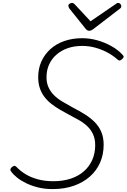

<svg xmlns="http://www.w3.org/2000/svg" viewBox="-20 -1277 868 1317"><path d="M342 20Q286 20 240.5 8.5Q195 -3 159 -20.5Q123 -38 97 -59Q71 -80 56 -101Q50 -108 51.5 -116Q53 -124 62 -131Q73 -140 80 -139.5Q87 -139 95 -130Q121 -103 156.5 -81.5Q192 -60 239.5 -47Q287 -34 346 -34Q412 -34 465 -51.5Q518 -69 555.5 -102Q593 -135 613 -180.5Q633 -226 633 -281Q633 -323 619 -354.5Q605 -386 580 -410Q555 -434 522 -453Q489 -472 450 -492Q418 -509 387.5 -527Q357 -545 330.5 -566Q304 -587 284 -613.5Q264 -640 253 -673Q242 -706 242 -747Q242 -806 263.5 -854.5Q285 -903 325 -939.5Q365 -976 421 -995.5Q477 -1015 544 -1015Q596 -1015 647.5 -1000.5Q699 -986 744.5 -960.5Q790 -935 820 -902Q829 -893 828 -886Q827 -879 817 -871Q808 -862 800 -862Q792 -862 786 -869Q752 -899 712 -919.5Q672 -940 630 -951Q588 -962 544 -962Q489 -962 444.5 -946.5Q400 -931 367 -902Q334 -873 316.5 -834Q299 -795 299 -747Q299 -708 313 -677.5Q327 -647 351.5 -623Q376 -599 409 -579.5Q442 -560 480 -539Q523 -517 561.5 -493Q600 -469 629 -440Q658 -411 674.5 -373Q691 -335 691 -284Q691 -217 666.5 -161.5Q642 -106 596 -65.5Q550 -25 485.5 -2.5Q421 20 342 20ZM790 -1257Q799 -1257 805.5 -1250Q812 -1243 812 -1236Q812 -1230 810 -1226Q808 -1222 803 -1218L622 -1079Q613 -1072 606 -1069Q599 -1066 591 -1066Q584 -1066 578.5 -1069.5Q573 -1073 567 -1080L454 -1221Q452 -1226 450.5 -1230Q449 -1234 449 -1237Q449 -1246 457.5 -1251.5Q466 -1257 474 -1257Q480 -1257 484 -1254.5Q488 -1252 493 -1247L601 -1131L769 -1246Q777 -1252 781 -1254.5Q785 -1257 790 -1257Z"/></svg>

Font: Playwrite RO ExtraLight
Style: Regular
Weight: 250
Version: Version 1.002